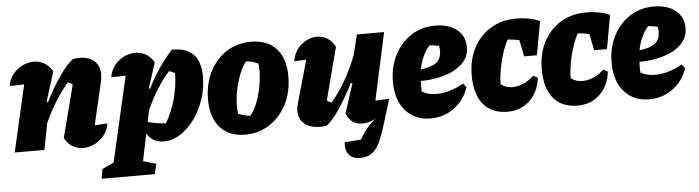

<svg xmlns="http://www.w3.org/2000/svg" viewBox="-45 -690 3917 1076"><g transform="rotate(-5 1913.5 -152.0)"><path d="M17 0 103 -376Q76 -374 21 -374Q28 -413 50.5 -440.5Q73 -468 104 -483Q135 -498 167 -498Q198 -498 226 -482.5Q254 -467 272 -435L220 -268L228 -265Q267 -344 309.5 -405.5Q352 -467 387 -493Q407 -497 424 -497Q478 -497 508 -469.5Q538 -442 538 -395Q538 -375 533 -354L477 -113Q503 -114 518 -115.5Q533 -117 549 -117Q542 -78 519.5 -50Q497 -22 466 -7Q435 8 402 8Q370 8 342.5 -8Q315 -24 298 -57L374 -351Q362 -361 348 -366Q309 -320 275.5 -266.5Q242 -213 213 -149L184 0Z M489 189 499 135Q537 116 564 105L674 -375Q653 -374 633 -373.5Q613 -373 593 -374Q599 -412 621.5 -440Q644 -468 675 -483Q706 -498 738 -498Q769 -498 797 -482.5Q825 -467 843 -435L797 -293L804 -290Q832 -347 866.5 -398.5Q901 -450 944 -497Q1023 -499 1064 -458.5Q1105 -418 1105 -330Q1105 -266 1084.5 -205Q1064 -144 1028.5 -95Q993 -46 948.5 -17.5Q904 11 856 11Q789 11 761 -43L729 111L802 132L789 189ZM774 -106Q821 -92 875 -89Q910 -146 930 -218.5Q950 -291 951 -365Q935 -374 918 -379Q845 -297 788 -172Z M1313 13Q1223 13 1172.5 -43.5Q1122 -100 1122 -201Q1122 -288 1156.5 -356.5Q1191 -425 1251.5 -464Q1312 -503 1390 -503Q1481 -503 1531.5 -448Q1582 -393 1582 -292Q1582 -204 1547 -135.5Q1512 -67 1451 -27Q1390 13 1313 13ZM1350 -90Q1368 -109 1383 -143Q1398 -177 1408 -218Q1418 -259 1422 -300.5Q1426 -342 1421 -377Q1405 -385 1388 -390Q1371 -395 1354 -396Q1336 -376 1321 -342Q1306 -308 1295.5 -267Q1285 -226 1281.5 -184.5Q1278 -143 1283 -108Q1311 -94 1350 -90Z M1862 -433 1785 -138Q1796 -129 1810 -124Q1854 -175 1890 -237Q1926 -299 1957 -378L1985 -492H2138L2056 -114Q2090 -116 2134 -117Q2108 -34 2090 25.5Q2072 85 2053.5 123.5Q2035 162 2009.5 180.5Q1984 199 1942 199Q1900 199 1879.5 172.5Q1859 146 1864 104L1956 97Q1973 66 1995.5 38.5Q2018 11 2049 -13Q2010 8 1973 8Q1906 8 1883 -57L1936 -221L1928 -225Q1888 -146 1847 -84.5Q1806 -23 1771 3Q1715 11 1676.5 -4Q1638 -19 1623 -53.5Q1608 -88 1622 -136L1690 -376Q1656 -374 1622 -373Q1632 -432 1673.5 -465.5Q1715 -499 1761 -499Q1791 -499 1818 -483Q1845 -467 1862 -433Z M2356 13Q2268 13 2215.5 -47Q2163 -107 2163 -209Q2163 -293 2197 -359.5Q2231 -426 2290 -464.5Q2349 -503 2425 -503Q2502 -503 2547.5 -466.5Q2593 -430 2593 -367Q2593 -313 2554 -275.5Q2515 -238 2452.5 -219.5Q2390 -201 2319 -201Q2318 -185 2318 -167Q2318 -154 2319 -142Q2350 -121 2402 -121Q2436 -121 2475 -132Q2514 -143 2553 -166L2571 -144Q2547 -72 2489 -29.5Q2431 13 2356 13ZM2441 -361Q2441 -374 2438 -388Q2413 -394 2385 -396Q2363 -371 2348 -339Q2333 -307 2325 -265Q2389 -274 2415 -295.5Q2441 -317 2441 -361Z M2789 13Q2701 13 2653.5 -43.5Q2606 -100 2606 -206Q2606 -294 2641 -361Q2676 -428 2738 -465.5Q2800 -503 2881 -503Q2918 -503 2953 -496.5Q2988 -490 3014 -477L2980 -288H2908L2889 -381Q2858 -388 2824 -390Q2805 -354 2791.5 -310.5Q2778 -267 2770.5 -223.5Q2763 -180 2763 -144Q2789 -122 2828 -122Q2858 -122 2889 -135Q2920 -148 2949 -175L2974 -162Q2965 -83 2914.5 -35Q2864 13 2789 13Z M3183 13Q3095 13 3047.5 -43.5Q3000 -100 3000 -206Q3000 -294 3035 -361Q3070 -428 3132 -465.5Q3194 -503 3275 -503Q3312 -503 3347 -496.5Q3382 -490 3408 -477L3374 -288H3302L3283 -381Q3252 -388 3218 -390Q3199 -354 3185.5 -310.5Q3172 -267 3164.5 -223.5Q3157 -180 3157 -144Q3183 -122 3222 -122Q3252 -122 3283 -135Q3314 -148 3343 -175L3368 -162Q3359 -83 3308.5 -35Q3258 13 3183 13Z M3586 13Q3498 13 3445.5 -47Q3393 -107 3393 -209Q3393 -293 3427 -359.5Q3461 -426 3520 -464.5Q3579 -503 3655 -503Q3732 -503 3777.5 -466.5Q3823 -430 3823 -367Q3823 -313 3784 -275.5Q3745 -238 3682.5 -219.5Q3620 -201 3549 -201Q3548 -185 3548 -167Q3548 -154 3549 -142Q3580 -121 3632 -121Q3666 -121 3705 -132Q3744 -143 3783 -166L3801 -144Q3777 -72 3719 -29.5Q3661 13 3586 13ZM3671 -361Q3671 -374 3668 -388Q3643 -394 3615 -396Q3593 -371 3578 -339Q3563 -307 3555 -265Q3619 -274 3645 -295.5Q3671 -317 3671 -361Z"/></g></svg>

Font: Piazzolla ExtraBold
Style: Italic
Weight: 800
Italic angle: -11.3°
Designer: Juan Pablo del Peral
Foundry: Huerta Tipografica
Version: Version 1.330